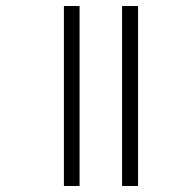

<svg xmlns="http://www.w3.org/2000/svg" viewBox="-20 -617 583 637"><path d="M385 0H438V-597H385ZM192 0H244V-597H192Z"/></svg>

Font: Noto Sans Gujarati SemiCondensed Light
Style: Regular
Weight: 300
Width: 4
Designer: Jelle Bosma - Monotype Design Team, Universal Thirst
Foundry: Monotype Imaging Inc.
Version: Version 2.106